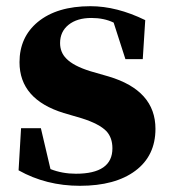

<svg xmlns="http://www.w3.org/2000/svg" viewBox="-20 -583 551 620"><path d="M238 17Q129 17 40 -33L48 -169H112L143 -37Q181 -22 225 -22Q343 -22 343 -104Q343 -138 324 -159Q301 -183 244 -201L186 -218Q43 -262 43 -382Q43 -463 102 -512Q164 -563 272 -563Q357 -563 449 -518L441 -392H385L347 -510Q316 -525 275 -525Q229 -525 201.5 -503Q174 -481 174 -444Q174 -414 194 -394Q217 -370 272 -353L331 -336Q482 -291 482 -167Q482 -80 417 -31.5Q352 17 238 17Z"/></svg>

Font: GenRyuMin TW H
Style: Regular
Weight: 900
Version: Version 1.501;PS 1;hotconv 16.6.51;makeotf.lib2.5.65220